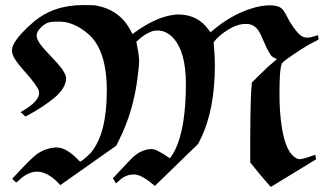

<svg xmlns="http://www.w3.org/2000/svg" viewBox="-20 -703 1279 755"><path d="M576 -117Q587 -117 605.5 -107Q624 -97 636 -88.5Q648 -80 648 -81Q650 -82 657.5 -94Q665 -106 668 -112Q711 -200 711 -373Q711 -502 659 -556Q632 -583 600 -583Q587 -583 581 -581Q550 -571 522 -544L516 -539L519 -523Q527 -485 527 -461Q527 -444 522 -407Q506 -266 447 -150L437 -130L217 25L208 15Q165 -28 126 -28Q94 -28 62 -1Q59 2 56 4.5Q53 7 51 9Q49 11 47 12L45 14Q44 16 36 8L28 0L44 -17Q100 -78 125 -97Q147 -112 166 -117Q183 -123 204 -123Q239 -123 284 -78L295 -67Q309 -74 337 -102Q400 -177 400 -346Q400 -509 325 -571Q283 -607 237 -616Q225 -618 208 -618Q180 -618 167.5 -613.5Q155 -609 140 -594Q124 -578 124 -564Q124 -550 137 -531Q150 -513 179 -483Q209 -452 223 -433Q240 -408 240 -396Q240 -359 197 -321Q154 -285 94 -252L80 -245L76 -248L67 -257L61 -262L71 -268Q134 -305 134 -338Q134 -341 132 -349Q123 -369 85 -413Q48 -453 35 -477Q27 -493 27 -504Q27 -516 34 -530Q55 -568 110 -615Q189 -683 305 -683Q345 -683 353 -682Q452 -666 495 -580L501 -569L512 -577Q595 -637 666 -645Q671 -646 681 -646Q758 -646 801 -585L808 -576L816 -583Q890 -645 967 -669Q1006 -682 1041 -682Q1060 -682 1075 -677Q1086 -673 1094 -662.5Q1102 -652 1118 -620Q1150 -568 1170 -559Q1178 -555 1189 -555Q1201 -555 1228 -564Q1230 -565 1231 -562Q1231 -560 1232 -554V-547L1215 -538Q1179 -521 1114 -475Q1091 -459 1088 -452Q1079 -433 1079 -339Q1079 -296 1081 -268Q1092 -109 1145 -81Q1152 -77 1159 -77Q1166 -77 1196 -86Q1199 -87 1202.5 -88.5Q1206 -90 1209 -91Q1212 -92 1214 -92.5Q1216 -93 1218 -94H1219Q1220 -94 1221.5 -85.5Q1223 -77 1222 -76L1045 32Q1044 32 1004 -15L964 -64V-167Q965 -334 970 -372V-378L994 -402Q1032 -440 1057 -460Q1058 -461 1059 -462Q1069 -470 1069 -471Q1059 -474 1050 -481Q1040 -488 1018 -538Q1004 -572 996 -583Q979 -609 947 -609Q914 -609 878 -587Q842 -565 820 -537L821 -524Q825 -484 825 -448Q825 -269 768 -155L759 -137L589 28L579 20Q558 2 538 -8Q521 -17 507 -17Q474 -17 449 7L436 18L424 -2L441 -20Q487 -70 502.5 -84.5Q518 -99 535 -107Q557 -117 576 -117Z"/></svg>

Font: MathJax_Fraktur
Style: Bold
Weight: 700
Version: Version 1.1